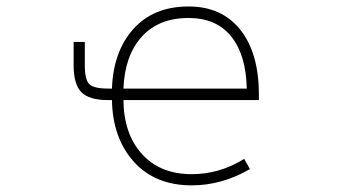

<svg xmlns="http://www.w3.org/2000/svg" viewBox="-20 -555 1040 587"><path d="M322.3 -284.2Q326.2 -397.5 387.7 -466.3Q449.2 -535.2 556.6 -535.2Q658.2 -535.2 714.8 -463.9Q771.5 -392.6 771.5 -265.6V-249H357.4Q358.4 -145.5 414.1 -84Q469.7 -22.5 566.4 -22.5Q651.4 -22.5 726.6 -69.3L744.1 -38.1Q658.2 11.7 566.4 11.7Q454.1 11.7 389.2 -60.5Q324.2 -132.8 322.3 -249H310.5Q252.9 -249 229 -272.9Q205.1 -296.9 205.1 -355.5V-426.8H239.3V-355.5Q239.3 -311.5 252.9 -297.9Q266.6 -284.2 310.5 -284.2ZM357.4 -284.2H734.4Q732.4 -386.7 687 -443.4Q641.6 -500 556.6 -500Q464.8 -500 413.1 -442.4Q361.3 -384.8 357.4 -284.2Z"/></svg>

Font: GenEi Gothic M ExtraLight
Style: Regular
Weight: 200
Designer: o_tamon (Modified); [Source Han Sans]
Ryoko NISHIZUKA  (kana & ideographs); Paul D. Hunt (Latin, Greek & Cyrillic); Wenl
Version: Version 1.1a;Original Version 1.004